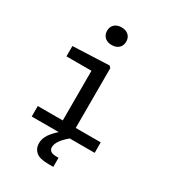

<svg xmlns="http://www.w3.org/2000/svg" viewBox="-230 -888 1081 1212"><g transform="rotate(30 310.0 -282.0)"><path d="M262.7 0V-468.3L285.2 -438.5H80.5V-513.7L345 -524.8L357.3 -513V0ZM80.5 -76.5H539.3V0H80.5ZM221.7 -707.3Q221.7 -737 240.9 -754.2Q260.2 -771.3 291.3 -771.3Q322.5 -771.3 341.8 -754.2Q361 -737 361 -707.3Q361 -677.5 341.8 -660.2Q322.5 -642.8 291.3 -642.8Q270.8 -642.8 255.1 -650.6Q239.3 -658.3 230.5 -673.1Q221.7 -687.8 221.7 -707.3ZM287.2 102.8Q287.2 121.3 300.1 131.2Q313 141 342.8 141H357.3V207.2H321Q256.5 207.2 230.3 183.7Q204.2 160.2 204.2 123.5Q204.2 87.8 226.8 54.8Q249.5 21.8 298.8 -18.5L357.3 0Q319.8 31.7 303.5 56.8Q287.2 82 287.2 102.8Z"/></g></svg>

Font: Monaspace Neon Var
Style: Regular
Weight: 400
Designer: Riley Cran and the Lettermatic Team
Version: Version 1.000 (Monaspace Neon Var)